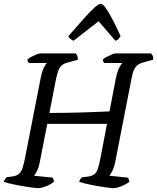

<svg xmlns="http://www.w3.org/2000/svg" viewBox="-29 -983 820 1003"><path d="M167 0Q160 0 143 -2.5Q126 -5 103 -8.5Q80 -12 57 -16.5Q34 -21 16.5 -25.5Q-1 -30 -9 -33Q-7 -40 -2.5 -47Q2 -54 5 -57L34 -61Q56 -64 68.5 -73.5Q81 -83 88 -103Q95 -123 102 -159L183 -573Q190 -609 200 -629.5Q210 -650 217 -654H122Q120 -657 117.5 -661Q115 -665 114 -672Q121 -679 134.5 -686Q148 -693 161.5 -698.5Q175 -704 180 -704H366Q370 -701 374 -692.5Q378 -684 378 -671L331 -658Q308 -653 295.5 -643Q283 -633 276.5 -616Q270 -599 264 -572L229 -393Q265 -393 309 -393.5Q353 -394 398 -395.5Q443 -397 481 -398.5Q519 -400 543 -401L576 -573Q584 -610 594 -629.5Q604 -649 610 -654H515Q513 -656 510.5 -661Q508 -666 508 -672Q515 -679 528.5 -686Q542 -693 555 -698.5Q568 -704 574 -704H760Q762 -701 767 -694.5Q772 -688 771 -671L724 -658Q703 -653 690.5 -643.5Q678 -634 670.5 -617.5Q663 -601 658 -572L572 -132Q567 -108 557.5 -89.5Q548 -71 542 -65L639 -55Q641 -53 643.5 -46.5Q646 -40 646 -33Q630 -20 604.5 -10Q579 0 561 0Q554 0 536.5 -2.5Q519 -5 496 -8.5Q473 -12 450.5 -16.5Q428 -21 410.5 -25.5Q393 -30 385 -33Q386 -41 390.5 -47Q395 -53 399 -57L428 -60Q449 -63 461.5 -71Q474 -79 481.5 -99.5Q489 -120 496 -159L530 -336H218L178 -132Q173 -107 164 -89.5Q155 -72 149 -65L246 -55Q248 -51 250.5 -45Q253 -39 252 -33Q237 -20 211.5 -10Q186 0 167 0ZM355 -770Q345 -775 337.5 -781Q330 -787 328 -794Q373 -845 406.5 -883Q440 -921 463 -942Q486 -963 497 -963Q508 -963 523 -942Q538 -921 558 -883Q578 -845 601 -794Q597 -788 591 -780.5Q585 -773 574 -770L486 -872Z"/></svg>

Font: Texturina Medium 12pt
Style: Italic
Weight: 400
Italic angle: -11°
Version: Version 1.002